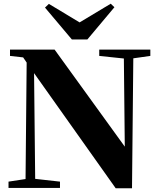

<svg xmlns="http://www.w3.org/2000/svg" viewBox="-20 -1015 865 1037"><path d="M368 -802 223 -974 244 -994 410 -894 578 -995 598 -976 452 -802ZM792 -713 700 -700 693 2H605L164 -620L170 -49L304 -34V0H26V-34L118 -48L124 -677L105 -705L34 -713V-747H275L654 -223L649 -699L516 -713V-747H792Z"/></svg>

Font: Source Han Serif CN Heavy
Style: Regular
Weight: 900
Designer: Ryoko NISHIZUKA  (kana & ideographs); Frank Grießhammer (Latin, Greek & Cyrillic); Wenlong ZHANG  (bopomofo); Sandoll Co
Foundry: Adobe Systems Incorporated
Version: Version 1.000;PS 1;hotconv 16.6.53;makeotf.lib2.5.65590